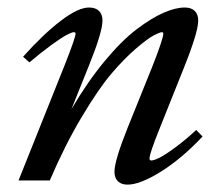

<svg xmlns="http://www.w3.org/2000/svg" viewBox="-20 -485 600 516"><path d="M29.8 0 154.8 -312.5Q183.1 -384.3 183.1 -395Q183.1 -398.4 178.2 -398.4Q172.9 -398.4 158.7 -390.9Q144.5 -383.3 117.9 -364Q91.3 -344.7 59.1 -317.4L42 -332.5Q95.7 -392.6 142.8 -428.7Q189.9 -464.8 219.2 -464.8Q236.8 -464.8 246.1 -455.6Q255.4 -446.3 255.4 -429.7Q255.4 -399.4 220.7 -313L171.9 -191.4Q215.3 -265.6 261.7 -321.3Q308.1 -377 347.7 -406.7Q387.2 -436.5 419.4 -450.7Q451.7 -464.8 476.6 -464.8Q494.1 -464.8 503.4 -455.6Q512.7 -446.3 512.7 -429.7Q512.7 -397.5 471.7 -296.4L409.2 -140.1Q381.8 -72.3 381.8 -59.1Q381.8 -53.7 386.7 -53.7Q393.1 -53.7 407 -60.3Q420.9 -66.9 448.2 -86.7Q475.6 -106.4 507.3 -135.7L524.4 -118.2Q468.3 -58.6 412.4 -23.7Q356.4 11.2 322.8 11.2Q306.2 11.2 296.9 2.2Q287.6 -6.8 287.6 -23.4Q287.6 -53.2 323.2 -142.1L389.2 -305.7Q418.9 -380.9 418.9 -395Q418.9 -398.4 415 -398.4Q409.7 -398.4 393.6 -390.1Q377.4 -381.8 345.7 -354.7Q314 -327.6 279.3 -286.9Q244.6 -246.1 199.5 -170.4Q154.3 -94.7 113.8 0Z"/></svg>

Font: Elstob 6pt Medium
Style: Italic
Weight: 500
Italic angle: -20°
Designer: Peter S. Baker
Version: Version 1.015